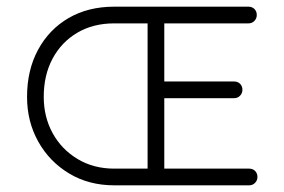

<svg xmlns="http://www.w3.org/2000/svg" viewBox="-20 -555 851 575"><path d="M322 0Q246 0 187 -35.5Q128 -71 94.5 -131Q61 -191 61 -265Q61 -345 94 -406Q127 -467 185.5 -501Q244 -535 322 -535H724Q735 -535 742 -528Q749 -521 749 -510Q749 -500 742 -492.5Q735 -485 724 -485H472V-311H681Q692 -311 699 -304Q706 -297 706 -286Q706 -276 699 -268.5Q692 -261 681 -261H472V-50H726Q737 -50 744 -43Q751 -36 751 -25Q751 -15 744 -7.5Q737 0 726 0ZM422 -50V-485H322Q259 -485 211.5 -457Q164 -429 137.5 -379.5Q111 -330 111 -265Q111 -205 137.5 -156.5Q164 -108 212 -79Q260 -50 322 -50Z"/></svg>

Font: Hubballi
Style: Regular
Weight: 400
Designer: Erin McLaughlin
Version: Version 1.000; ttfautohint (v1.8.3)